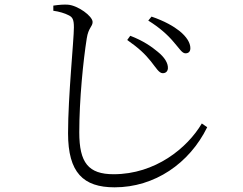

<svg xmlns="http://www.w3.org/2000/svg" viewBox="-20 -760 1040 821"><path d="M625 -498C648 -469 660 -447 676 -447C688 -447 697 -454 698 -468C699 -490 684 -515 654 -539C629 -560 592 -586 537 -607L524 -589C574 -554 600 -529 625 -498ZM722 -581C747 -553 758 -532 773 -532C787 -532 794 -540 794 -554C794 -577 778 -603 747 -628C723 -647 684 -670 628 -689L614 -672C661 -643 697 -611 722 -581ZM208 -714C232 -711 258 -703 273 -695C290 -687 296 -677 296 -643C296 -590 271 -348 271 -190C271 -22 336 41 470 41C641 41 790 -61 866 -216L843 -232C781 -127 644 -15 466 -15C358 -15 319 -64 319 -194C319 -334 336 -502 351 -596C358 -642 376 -646 376 -666C376 -691 313 -737 270 -740C254 -741 235 -740 208 -736Z"/></svg>

Font: Noto Serif SC Light
Style: Regular
Weight: 300
Designer: Ryoko NISHIZUKA 西塚涼子 (kana & ideographs); Frank Grießhammer (Latin, Greek & Cyrillic); Wenlong ZHANG 张文龙 (bopomofo); San
Foundry: Adobe
Version: Version 2.001;hotconv 1.1.0;makeotfexe 2.6.0